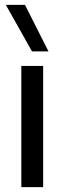

<svg xmlns="http://www.w3.org/2000/svg" viewBox="-20 -772 265 792"><path d="M68 -500V0H158V-500ZM112 -560H180L83 -752H4Z"/></svg>

Font: Gully
Style: Regular
Weight: 400
Designer: jaikishan Patel
Foundry: MagicType
Version: Version 1.000;Glyphs 3.2 (3242)